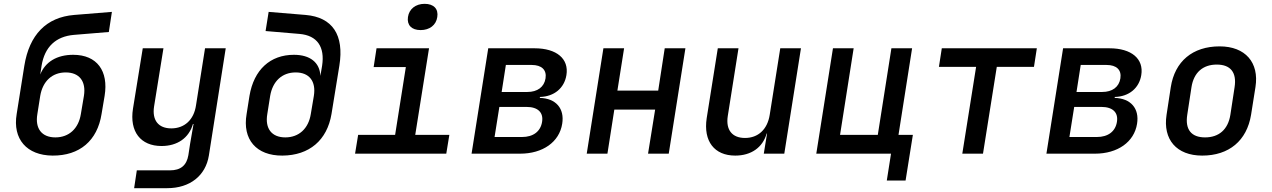

<svg xmlns="http://www.w3.org/2000/svg" viewBox="-20 -802 6640 1002"><path d="M254 10C396 11 488 -68 510 -207L526 -302C547 -431 487 -516 362 -516C277 -516 216 -479 190 -413L197 -459C213 -557 271 -612 366 -620L548 -635L564 -740L367 -724C221 -712 133 -620 107 -459L67 -207C45 -76 120 9 254 10ZM269 -85C198 -85 162 -131 175 -207L190 -302C203 -378 252 -424 323 -424C394 -424 430 -378 418 -302L402 -207C390 -131 340 -85 269 -85Z M680 180H853C971 180 1053 115 1070 10L1158 -550H1050L1003 -253C992 -176 942 -132 874 -132C807 -132 773 -174 784 -246L833 -550H725L674 -235C655 -115 714 -40 823 -40C906 -40 966 -82 987 -155H990L972 -51L963 8C954 61 923 87 867 87H694Z M1454 10C1594 9 1687 -70 1710 -207L1751 -459C1777 -620 1715 -712 1575 -724L1382 -740L1366 -640L1543 -625C1636 -617 1676 -557 1661 -459L1652 -406C1649 -476 1598 -516 1514 -516C1390 -516 1305 -438 1282 -302L1267 -207C1244 -74 1318 11 1454 10ZM1469 -85C1398 -85 1362 -131 1375 -207L1390 -302C1403 -378 1452 -424 1523 -424C1594 -424 1630 -378 1618 -302L1602 -207C1590 -131 1540 -85 1469 -85Z M2175 -645C2222 -645 2256 -671 2262 -713C2269 -755 2244 -782 2196 -782C2149 -782 2115 -755 2109 -713C2103 -671 2128 -645 2175 -645ZM1833 0H2309L2325 -98H2147L2219 -550H1945L1930 -452H2098L2042 -98H1849Z M2441 0H2694C2813 0 2899 -61 2914 -156C2927 -236 2881 -289 2797 -291L2798 -296C2872 -298 2925 -342 2936 -410C2950 -495 2885 -550 2770 -550H2528ZM2598 -322 2620 -463H2755C2807 -463 2834 -437 2827 -393C2820 -348 2785 -322 2732 -322ZM2561 -87 2586 -244H2728C2787 -244 2817 -215 2809 -166C2801 -116 2763 -87 2704 -87Z M3042 0H3150L3186 -230H3399L3362 0H3470L3557 -550H3449L3415 -329H3202L3237 -550H3129Z M3817 10C3900 10 3960 -32 3981 -105H3983L3966 0H4073L4160 -550H4052L3997 -203C3985 -126 3936 -82 3868 -82C3801 -82 3767 -124 3778 -196L3834 -550H3726L3668 -185C3650 -65 3708 10 3817 10Z M4608 140H4706L4744 -98H4669L4740 -550H4632L4561 -98H4364L4435 -550H4327L4240 0H4630Z M5002 0H5110L5182 -453H5376L5391 -550H4895L4880 -453H5074Z M5441 0H5694C5813 0 5899 -61 5914 -156C5927 -236 5881 -289 5797 -291L5798 -296C5872 -298 5925 -342 5936 -410C5950 -495 5885 -550 5770 -550H5528ZM5598 -322 5620 -463H5755C5807 -463 5834 -437 5827 -393C5820 -348 5785 -322 5732 -322ZM5561 -87 5586 -244H5728C5787 -244 5817 -215 5809 -166C5801 -116 5763 -87 5704 -87Z M6254 10C6394 10 6487 -68 6509 -203L6532 -348C6552 -476 6479 -560 6345 -560C6204 -560 6111 -482 6090 -347L6068 -203C6048 -74 6120 10 6254 10ZM6269 -85C6197 -85 6164 -126 6176 -203L6198 -347C6210 -424 6258 -465 6330 -465C6402 -465 6435 -424 6423 -347L6401 -203C6389 -126 6341 -85 6269 -85Z"/></svg>

Font: JetBrains Mono SemiBold
Style: Italic
Weight: 472
Italic angle: -9°
Monospace: yes
Designer: Philipp Nurullin, Konstantin Bulenkov
Foundry: JetBrains
Version: Version 2.305